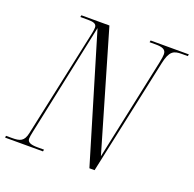

<svg xmlns="http://www.w3.org/2000/svg" viewBox="-146 -843 981 972"><g transform="rotate(20 345.0 -357.0)"><path d="M-20 0H184L186 -10H151C115 -10 96 -17 96 -37C96 -45 98 -58 102 -76L230 -681L434 0H462L596 -625C611 -695 632 -704 676 -704H708L710 -714H504L502 -704H535C572 -704 591 -696 591 -671C591 -661 589 -648 584 -623L468 -77L282 -714H131L129 -704H170C200 -704 217 -699 217 -679C217 -672 216 -662 213 -648L88 -65C78 -16 56 -10 13 -10H-19Z"/></g></svg>

Font: Noto Serif Display Condensed Light
Style: Italic
Weight: 300
Width: 3
Italic angle: -12°
Designer: Monotype Design Team
Foundry: Monotype Imaging Inc.
Version: Version 2.009